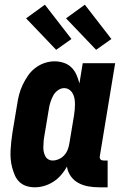

<svg xmlns="http://www.w3.org/2000/svg" viewBox="-20 -789 540 817"><path d="M128 8Q109 8 92 2.5Q75 -3 62.5 -15Q50 -27 43 -43.5Q36 -60 31.5 -77Q27 -94 25.5 -112.5Q24 -131 25 -149.5Q26 -168 28 -187Q30 -206 33 -225L53 -345Q56 -366 61.5 -387Q67 -408 76.5 -428Q86 -448 99 -467Q112 -486 130.5 -500Q149 -514 170 -521Q191 -528 212 -528Q233 -528 252 -521.5Q271 -515 284.5 -501.5Q298 -488 305.5 -470.5Q313 -453 318 -434L332 -520H470L405 -126Q404 -122 404.5 -118Q405 -114 407.5 -111Q410 -108 413.5 -107Q417 -106 421 -106H438V8H402Q378 8 355.5 4Q333 0 313.5 -10.5Q294 -21 281 -39.5Q268 -58 265 -80Q255 -62 240.5 -45Q226 -28 207.5 -16Q189 -4 168.5 2Q148 8 128 8ZM204 -106Q217 -106 230.5 -112Q244 -118 253.5 -128.5Q263 -139 268 -152Q273 -165 275 -178L295 -298Q297 -310 298 -322.5Q299 -335 299 -346.5Q299 -358 297 -369.5Q295 -381 289.5 -391Q284 -401 274.5 -407.5Q265 -414 253 -414Q239 -414 226 -404.5Q213 -395 206 -381.5Q199 -368 194.5 -354Q190 -340 188 -326L168 -206Q166 -195 165.5 -184.5Q165 -174 164.5 -164Q164 -154 166 -144Q168 -134 172.5 -125Q177 -116 185.5 -111Q194 -106 204 -106ZM389 -577 261 -711 341 -769 454 -623ZM219 -577 91 -711 171 -769 284 -623Z"/></svg>

Font: Iosevka Curly Slab Heavy
Style: Italic
Weight: 900
Italic angle: -9°
Monospace: yes
Designer: Belleve Invis
Foundry: Belleve Invis
Version: Version 22.1.2; ttfautohint (v1.8.4)